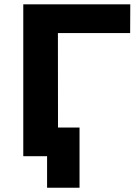

<svg xmlns="http://www.w3.org/2000/svg" viewBox="-20 -720 633 885"><path d="M87.3 0V-700H580.5L579.9 -567.7H210.4L246.9 -604.8L247.5 0ZM197 145.4V-37.7L234.1 0H87.3V-132.3H346.6V145.4Z"/></svg>

Font: Montserrat Thin
Style: Regular
Weight: 100
Designer: Julieta Ulanovsky
Foundry: Julieta Ulanovsky
Version: Version 9.000